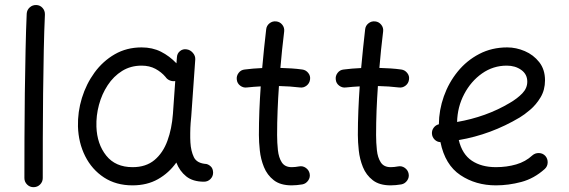

<svg xmlns="http://www.w3.org/2000/svg" viewBox="-20 -716 2286 772"><path d="M126 -695.8Q141.1 -695.3 151.1 -684.1Q161.1 -672.9 160.6 -657.2Q157.7 -595.2 156 -512.5Q154.3 -429.7 153.3 -338.6Q152.3 -247.6 152.1 -159.9Q151.9 -72.3 151.9 0Q151.9 15.1 141.1 25.9Q130.4 36.6 114.7 36.6Q99.6 36.6 88.9 25.9Q78.1 15.1 78.1 0Q78.1 -72.3 78.4 -160.2Q78.6 -248 79.8 -339.4Q81.1 -430.7 82.8 -514.2Q84.5 -597.7 87.4 -661.1Q88.4 -676.3 99.6 -686.3Q110.8 -696.3 126 -695.8Z M800.3 14.6Q755.4 14.6 728.8 -6.8Q702.1 -28.3 689 -62.5Q659.2 -20.5 615.2 4.4Q571.3 29.3 512.7 29.3Q446.8 29.3 398.2 -2.4Q349.6 -34.2 322.5 -88.1Q295.4 -142.1 293.5 -207.5Q292 -265.6 309.3 -322Q326.7 -378.4 360.1 -424.3Q393.6 -470.2 441.4 -497.8Q489.3 -525.4 549.3 -525.4Q592.8 -525.4 627.2 -508.1Q661.6 -490.7 689.5 -461.4L691.4 -486.3Q692.4 -501.5 703.9 -510.7Q715.3 -520 730.5 -517.6Q745.1 -515.6 755.6 -503.4Q766.1 -491.2 765.1 -476.6L749 -248.5Q748 -235.4 746.6 -222.2Q745.1 -202.6 744.9 -181.4Q744.6 -160.2 745.6 -143.1Q747.6 -108.9 759.5 -84Q771.5 -59.1 810.1 -56.6Q819.8 -54.2 828.1 -46.1Q836.4 -38.1 836.9 -22Q836.9 -6.8 826.2 3.9Q815.4 14.6 800.3 14.6ZM513.2 -43.9Q566.9 -43.9 601.1 -72.5Q635.3 -101.1 653.1 -149.7Q670.9 -198.2 675.3 -258.3L684.6 -390.1Q673.8 -388.2 662.8 -392.6Q651.9 -397 645.5 -406.7Q628.9 -426.3 605 -439.2Q581.1 -452.1 549.3 -452.1Q505.4 -452.1 470.9 -430.7Q436.5 -409.2 413.1 -373.5Q389.6 -337.9 377.9 -294.4Q366.2 -251 367.7 -206.5Q370.1 -136.7 407.2 -90.3Q444.3 -43.9 513.2 -43.9Z M1226.6 -396Q1224.6 -380.9 1212.6 -371.6Q1200.7 -362.3 1186 -364.3Q1146 -369.1 1101.6 -370.1Q1098.1 -321.3 1096.2 -272.2Q1094.2 -223.1 1094.2 -173.3Q1094.2 -142.1 1097.4 -112.3Q1100.6 -82.5 1113 -63.2Q1125.5 -43.9 1152.8 -43.9Q1166.5 -43.9 1182.6 -46.9Q1197.3 -49.8 1209.7 -41Q1222.2 -32.2 1225.1 -17.6Q1228 -2.9 1219.2 9.8Q1210.4 22.5 1195.8 25.4Q1184.1 27.3 1173.3 28.3Q1162.6 29.3 1152.8 29.3Q1107.4 29.3 1080.8 8.5Q1054.2 -12.2 1041.3 -44.2Q1028.3 -76.2 1024.7 -110.8Q1021 -145.5 1021 -173.3Q1021 -222.7 1022.9 -271.5Q1024.9 -320.3 1028.3 -368.7Q1000 -367.2 972.7 -364.3Q958 -362.3 945.8 -371.6Q933.6 -380.9 932.1 -396Q930.2 -410.6 939.5 -422.9Q948.7 -435.1 963.9 -436.5Q997.6 -440.9 1034.2 -442.4Q1037.6 -481.4 1041.7 -520.5Q1045.9 -559.6 1050.3 -598.1Q1051.8 -612.8 1063.7 -622.3Q1075.7 -631.8 1090.8 -629.9Q1105.5 -628.4 1115 -616.5Q1124.5 -604.5 1122.6 -589.4Q1118.2 -552.7 1114.3 -516.1Q1110.4 -479.5 1107.4 -442.9Q1129.9 -442.4 1151.9 -440.9Q1173.8 -439.5 1195.3 -436.5Q1210 -434.6 1219.5 -422.6Q1229 -410.6 1226.6 -396Z M1624.5 -396Q1622.6 -380.9 1610.6 -371.6Q1598.6 -362.3 1584 -364.3Q1543.9 -369.1 1499.5 -370.1Q1496.1 -321.3 1494.1 -272.2Q1492.2 -223.1 1492.2 -173.3Q1492.2 -142.1 1495.4 -112.3Q1498.5 -82.5 1511 -63.2Q1523.4 -43.9 1550.8 -43.9Q1564.5 -43.9 1580.6 -46.9Q1595.2 -49.8 1607.7 -41Q1620.1 -32.2 1623 -17.6Q1626 -2.9 1617.2 9.8Q1608.4 22.5 1593.8 25.4Q1582 27.3 1571.3 28.3Q1560.5 29.3 1550.8 29.3Q1505.4 29.3 1478.8 8.5Q1452.1 -12.2 1439.2 -44.2Q1426.3 -76.2 1422.6 -110.8Q1418.9 -145.5 1418.9 -173.3Q1418.9 -222.7 1420.9 -271.5Q1422.9 -320.3 1426.3 -368.7Q1397.9 -367.2 1370.6 -364.3Q1356 -362.3 1343.8 -371.6Q1331.5 -380.9 1330.1 -396Q1328.1 -410.6 1337.4 -422.9Q1346.7 -435.1 1361.8 -436.5Q1395.5 -440.9 1432.1 -442.4Q1435.5 -481.4 1439.7 -520.5Q1443.8 -559.6 1448.2 -598.1Q1449.7 -612.8 1461.7 -622.3Q1473.6 -631.8 1488.8 -629.9Q1503.4 -628.4 1512.9 -616.5Q1522.5 -604.5 1520.5 -589.4Q1516.1 -552.7 1512.2 -516.1Q1508.3 -479.5 1505.4 -442.9Q1527.8 -442.4 1549.8 -440.9Q1571.8 -439.5 1593.3 -436.5Q1607.9 -434.6 1617.4 -422.6Q1627 -410.6 1624.5 -396Z M2170.4 -36.6Q2127.4 2 2076.2 15.6Q2024.9 29.3 1974.1 29.3Q1892.6 29.3 1831.1 -12Q1769.5 -53.2 1751 -144.5Q1737.3 -145 1727.5 -154.8Q1717.8 -164.6 1716.8 -178.2Q1715.8 -191.9 1723.9 -202.6Q1731.9 -213.4 1744.6 -216.3Q1745.1 -273.4 1764.6 -328.6Q1784.2 -383.8 1820.3 -428.2Q1856.4 -472.7 1907 -499Q1957.5 -525.4 2019.5 -525.4Q2055.2 -525.4 2090.1 -510.5Q2125 -495.6 2148.2 -466.1Q2171.4 -436.5 2171.4 -393.1Q2171.4 -354.5 2153.6 -324.7Q2135.7 -294.9 2111.8 -274.7Q2087.9 -254.4 2069.8 -243.7Q1954.1 -174.8 1824.7 -152.8Q1838.4 -95.7 1877.2 -69.8Q1916 -43.9 1974.1 -43.9Q2017.6 -43.9 2055.4 -54.9Q2093.3 -65.9 2120.6 -91.3Q2131.8 -101.1 2147.2 -100.6Q2162.6 -100.1 2172.9 -88.9Q2182.6 -77.6 2182.1 -62.3Q2181.6 -46.9 2170.4 -36.6ZM2017.6 -452.1Q1962.9 -452.1 1918.2 -420.7Q1873.5 -389.2 1846.4 -337.6Q1819.3 -286.1 1817.9 -225.6Q1875 -235.4 1928.7 -254.6Q1982.4 -273.9 2029.8 -302.2Q2060.1 -319.8 2080.1 -340.6Q2100.1 -361.3 2100.1 -387.7Q2100.1 -417.5 2075.9 -434.8Q2051.8 -452.1 2017.6 -452.1Z"/></svg>

Font: Mikhak Regular
Style: Regular
Weight: 400
Designer: Amin Abedi
Version: Version 3.3